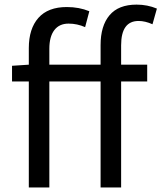

<svg xmlns="http://www.w3.org/2000/svg" viewBox="-20 -829 714 849"><path d="M673.8 -791 654.3 -721.7Q622.1 -736.3 592.8 -736.3Q515.6 -736.3 515.6 -628.9V-543H630.9V-468.8H515.6V0H424.8V-468.8H198.2V0H107.4V-468.8H33.2V-538.1L107.4 -543V-616.2Q107.4 -702.1 149.9 -750Q192.4 -797.9 275.4 -797.9Q330.1 -797.9 375 -779.3L356.4 -709Q321.3 -724.6 283.2 -724.6Q242.2 -724.6 220.2 -695.8Q198.2 -667 198.2 -613.3V-543H424.8V-629.9Q424.8 -714.8 464.4 -761.7Q503.9 -808.6 584 -808.6Q631.8 -808.6 673.8 -791Z"/></svg>

Font: GenYoGothic TW TTF Regular
Style: Regular
Weight: 400
Version: Version 1.300